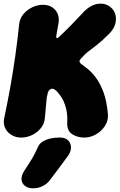

<svg xmlns="http://www.w3.org/2000/svg" viewBox="-38 -718 646 1037"><path d="M76 25Q48 25 25 11.5Q2 -2 -9.5 -25Q-21 -48 -16 -76Q4 -171 18.5 -252.5Q33 -334 44.5 -415.5Q56 -497 66 -591Q70 -620 89 -642.5Q108 -665 136 -678.5Q164 -692 194 -692Q236 -692 260.5 -664Q285 -636 278 -593L266 -525Q265 -518 267 -513.5Q269 -509 278 -516Q289 -526 303 -539.5Q317 -553 341.5 -577.5Q366 -602 406 -645Q445 -689 486 -696.5Q527 -704 557 -681Q577 -666 584.5 -641.5Q592 -617 584.5 -589Q577 -561 551 -535Q513 -497 486 -476Q459 -455 438 -439Q417 -423 397 -399Q389 -389 392.5 -382.5Q396 -376 400 -373Q412 -364 433.5 -347.5Q455 -331 478.5 -300.5Q502 -270 520.5 -221Q539 -172 545 -99Q547 -66 528.5 -37.5Q510 -9 480 8Q450 25 417 25Q380 25 351.5 6.5Q323 -12 325 -57Q327 -96 320.5 -125Q314 -154 304.5 -173.5Q295 -193 284.5 -206Q274 -219 268 -226Q255 -237 248.5 -238.5Q242 -240 236 -237Q230 -234 226.5 -229.5Q223 -225 221 -220Q219 -212 217 -202Q215 -192 215 -194Q212 -165 210.5 -150Q209 -135 208 -120.5Q207 -106 204 -77Q201 -48 181.5 -24.5Q162 -1 134 12Q106 25 76 25ZM229 258Q216 275 192.5 287Q169 299 142 299H138Q116 299 99 287.5Q82 276 78.5 254.5Q75 233 94 203Q120 164 135.5 138Q151 112 167 76Q174 59 190.5 48Q207 37 230.5 31Q254 25 280 25H287Q315 25 330 40Q345 55 345.5 77.5Q346 100 329 124Q301 163 279 192Q257 221 229 258Z"/></svg>

Font: Winky Sans Black
Style: Italic
Weight: 900
Italic angle: -8.97852°
Designer: Simon Atzbach
Foundry: typofactur
Version: Version 1.205